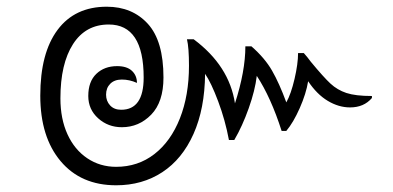

<svg xmlns="http://www.w3.org/2000/svg" viewBox="-20 -570 1172 572"><path d="M906 -386Q944 -340 964.5 -321Q985 -302 1012 -293Q1039 -284 1088 -284V-278Q1064 -250 1023 -250Q989 -250 956.5 -269.5Q924 -289 898 -328Q892 -291 873 -248Q854 -205 833 -180H819Q787 -280 745 -344Q740 -301 721 -247.5Q702 -194 678 -153H662Q651 -212 630 -268Q609 -324 591 -350Q590 -246 556.5 -171Q523 -96 463.5 -57Q404 -18 326 -18Q221 -18 160.5 -90Q100 -162 100 -285Q100 -412 151.5 -481Q203 -550 298 -550Q374 -550 420.5 -499Q467 -448 467 -339Q467 -266 430.5 -228.5Q394 -191 343 -191Q302 -191 272.5 -217.5Q243 -244 243 -284Q243 -327 267 -350Q291 -373 329 -373Q358 -373 373 -359Q388 -345 388 -323Q366 -333 343 -333Q321 -333 308.5 -320.5Q296 -308 296 -288Q296 -269 308 -256Q320 -243 341 -243Q408 -243 408 -339Q408 -497 304 -497Q235 -497 197.5 -438.5Q160 -380 160 -277Q160 -216 181 -170Q202 -124 240 -98.5Q278 -73 326 -73Q391 -73 440 -111Q489 -149 516 -217.5Q543 -286 543 -374Q543 -428 537 -453H557Q663 -374 680 -262Q711 -358 711 -432H729Q769 -397 790.5 -359.5Q812 -322 833 -265Q847 -290 857.5 -335Q868 -380 868 -412H885Q895 -401 906 -386Z"/></svg>

Font: Krub
Style: Regular
Weight: 400
Designer: Ekaluck Peanpanawate
Foundry: Cadson Demak Co.,Ltd.
Version: Version 1.000; ttfautohint (v1.6)